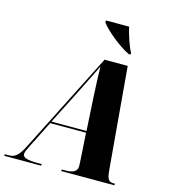

<svg xmlns="http://www.w3.org/2000/svg" viewBox="-191 -1049 1016 1154"><g transform="rotate(15 317.0 -472.0)"><path d="M509 -784H519L521 -793C503 -823 478 -897 468 -944H325L322 -934C349 -894 443 -814 509 -784ZM-57 0H173L175 -10H152C85 -10 56 -19 56 -41C56 -55 65 -72 80 -102L160 -261H383L394 -85C394 -74 395 -62 395 -54C395 -21 363 -10 325 -10H300L298 0H628L631 -10H621C584 -10 579 -34 574 -100L521 -714H377L60 -88C29 -25 4 -10 -29 -10H-54ZM265 -469C305 -551 342 -622 364 -668C364 -620 368 -538 371 -479L383 -272H165Z"/></g></svg>

Font: Noto Serif Display Condensed Black
Style: Italic
Weight: 900
Width: 3
Italic angle: -12°
Designer: Monotype Design Team
Foundry: Monotype Imaging Inc.
Version: Version 2.009